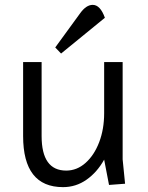

<svg xmlns="http://www.w3.org/2000/svg" viewBox="-20 -755 609 789"><path d="M239 14Q75 14 75 -196V-500H151V-196Q151 -54 252 -54Q296 -54 331.5 -85.5Q367 -117 387.5 -170.5Q408 -224 408 -290V-500H484V-100L494 0L428 5L408 -99Q379 -47 335.5 -16.5Q292 14 239 14ZM231 -535 207 -560 309 -700Q334 -735 361 -735Q392 -735 411 -682Z"/></svg>

Font: Imprima
Style: Regular
Weight: 400
Designer: Eduardo Tunni
Foundry: Eduardo Tunni
Version: Version 1.002; ttfautohint (v1.8.4.7-5d5b);gftools[0.9.23]